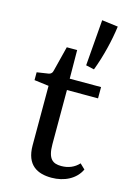

<svg xmlns="http://www.w3.org/2000/svg" viewBox="-109 -741 550 805"><g transform="rotate(15 166.5 -338.5)"><path d="M86 -103C86 -16 137 8 197 8C252 8 301 -16 322 -61L300 -82C281 -61 255 -50 224 -50C187 -50 165 -65 165 -129V-364H300V-413H164L163 -537H118L91 -430C89 -418 82 -411 69 -410L23 -403V-369L86 -361ZM252 -477C276 -540 294 -614 302 -676L232 -685L216 -485Z"/></g></svg>

Font: Yrsa
Style: Regular
Weight: 400
Designer: Anna Giedrys (Yrsa+Rasa design), David Brezina (Yrsa art-direction, Rasa art-direction, design)
Foundry: Rosetta Type Foundry
Version: Version 1.001;PS 1.1;hotconv 1.0.88;makeotf.lib2.5.647800